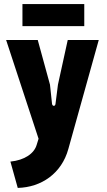

<svg xmlns="http://www.w3.org/2000/svg" viewBox="-20 -707 524 941"><path d="M31 85 67 214C183 211 282 143 315 23L464 -511H312L264 -292L252 -198C251 -185 237 -185 235 -198L225 -292L165 -511H10L169 -27L160 2C148 45 101 78 31 85ZM90 -579H393V-687H90Z"/></svg>

Font: Finlandica
Style: Bold
Weight: 700
Designer: Niklas Ekholm, Juho Hiilivirta, Jaakko Suomalainen
Foundry: Helsinki Type Studio
Version: Version 2.000;Glyphs 3.2 (3202)